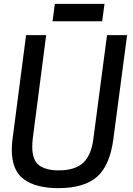

<svg xmlns="http://www.w3.org/2000/svg" viewBox="-20 -962 687 994"><path d="M521 -852ZM509 -852H252L264 -942H521ZM282 12Q167 12 104 -33.5Q41 -79 41 -188Q41 -214 45 -243L115 -780H219L150 -248Q147 -223 147 -202Q147 -134 181.5 -107Q216 -80 284 -80Q370 -80 412 -120.5Q454 -161 464 -248L534 -780H638L567 -243Q549 -105 482 -46.5Q415 12 282 12Z"/></svg>

Font: Tanohe Sans Medium
Style: Italic
Weight: 500
Designer: Village Type and Design LLC & Cristiano Sobral
Foundry: Cooper Hewitt Smithsonian Design Museum
Version: Version 1.00;September 29, 2021;FontCreator 13.0.0.2655 64-b